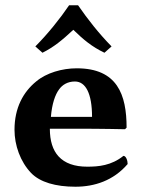

<svg xmlns="http://www.w3.org/2000/svg" viewBox="-20 -698 548 728"><path d="M448 -107C402 -70 353 -66 311 -66C262 -66 226 -79 202 -105C180 -129 169 -164 169 -210H269C369 -210 454 -208 454 -208L460 -214C460 -339 425 -439 271 -439C216 -439 156 -422 117 -389C68 -349 35 -289 35 -206C35 -147 57 -85 98 -42C132 -7 191 10 266 10C338 10 410 -13 464 -76C464 -89 458 -107 448 -107ZM403 -522C355 -571 314 -623 276 -678H242C209 -629 161 -569 114 -522L141 -498C185 -520 216 -546 258 -585C296 -548 328 -521 376 -498ZM173 -255C177 -304 189 -339 204 -359C216 -376 236 -389 264 -389C305 -389 329 -343 329 -255Z"/></svg>

Font: Libertinus Sans
Style: Bold
Weight: 700
Designer: Philipp H. Poll, Khaled Hosny
Foundry: Caleb Maclennan
Version: Version 7.050;RELEASE